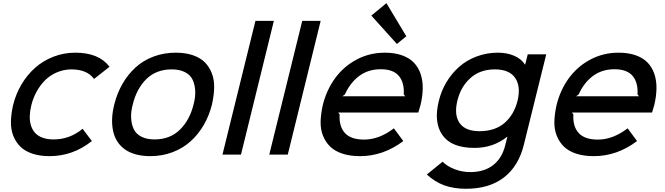

<svg xmlns="http://www.w3.org/2000/svg" viewBox="-20 -971 4176 1206"><path d="M499 -162.1 557.1 -85Q438 9.8 291 9.8Q229.5 9.8 182.6 -6.1Q135.7 -22 107.2 -50.5Q78.6 -79.1 63 -119.1Q47.4 -159.2 48.6 -207.3Q49.8 -255.4 62 -310.1Q79.1 -379.9 114.5 -439.9Q149.9 -500 199.7 -544.4Q249.5 -588.9 314.9 -614.5Q380.4 -640.1 453.1 -640.1Q601.1 -640.1 668 -551.8L570.8 -475.1Q527.3 -535.2 428.2 -535.2Q380.4 -534.7 338.1 -516.8Q295.9 -499 264.6 -468.3Q233.4 -437.5 210.9 -397.2Q188.5 -356.9 176.8 -310.1Q168 -273.9 167 -242.4Q166 -210.9 174.3 -183.6Q182.6 -156.2 200 -136.7Q217.3 -117.2 247.1 -106.2Q276.9 -95.2 316.9 -95.2Q418 -95.2 499 -162.1Z M1195.8 -314.9Q1208.5 -361.8 1206.1 -402.1Q1203.6 -442.4 1189 -471.9Q1174.3 -501.5 1140.9 -518.3Q1107.4 -535.2 1058.6 -535.2Q961.9 -535.2 900.1 -475.1Q838.4 -415 814 -314.9Q801.3 -268.6 803.7 -228.3Q806.2 -188 820.8 -158.4Q835.4 -128.9 868.7 -112.1Q901.9 -95.2 950.7 -95.2Q1046.9 -95.2 1109.1 -155.5Q1171.4 -215.8 1195.8 -314.9ZM1311.5 -314.9Q1293.9 -244.6 1259.8 -185.8Q1225.6 -127 1177.2 -83.3Q1128.9 -39.6 1063.7 -14.9Q998.5 9.8 923.8 9.8Q873.5 9.8 832.8 -1.5Q792 -12.7 763.7 -33.2Q735.4 -53.7 716.8 -82.8Q698.2 -111.8 690.4 -148.2Q682.6 -184.6 684.3 -226.3Q686 -268.1 697.8 -314.9Q715.3 -385.3 749.3 -444.3Q783.2 -503.4 831.3 -547.4Q879.4 -591.3 944.3 -615.7Q1009.3 -640.1 1084 -640.1Q1144.5 -640.1 1191.2 -624.3Q1237.8 -608.4 1266.4 -579.8Q1294.9 -551.3 1310.5 -510.7Q1326.2 -470.2 1325.2 -420.9Q1324.2 -371.6 1311.5 -314.9Z M1700.2 -839.8 1493.7 0H1377.4L1584.5 -839.8Z M1994.1 -839.8 1787.6 0H1671.4L1878.4 -839.8Z M2130.4 -366.2H2525.4L2516.1 -377.9Q2520.5 -452.6 2485.1 -494.4Q2449.7 -536.1 2372.1 -536.1Q2293 -536.1 2236.3 -493.9Q2179.7 -451.7 2146.5 -377.9ZM2621.1 -310.1Q2619.6 -304.7 2607.4 -264.2H2104.5L2113.3 -252Q2108.9 -176.3 2146.7 -135.3Q2184.6 -94.2 2267.1 -94.2Q2361.8 -94.2 2454.1 -165L2513.2 -85Q2387.7 9.8 2241.2 9.8Q2178.2 9.8 2130.4 -6.1Q2082.5 -22 2053.5 -50.5Q2024.4 -79.1 2008.5 -119.1Q1992.7 -159.2 1993.9 -207.3Q1995.1 -255.4 2007.3 -310.1Q2030.8 -405.8 2085 -480Q2139.2 -554.2 2220.5 -597.2Q2301.8 -640.1 2397.5 -640.1Q2458.5 -640.1 2504.6 -623.8Q2550.8 -607.4 2579.1 -578.1Q2607.4 -548.8 2621.6 -507.6Q2635.7 -466.3 2635.3 -416.7Q2634.8 -367.2 2621.1 -310.1ZM2407.2 -951.2 2532.2 -743.2 2473.1 -694.8 2312.5 -873Z M3231 -338.9Q3252.4 -427.2 3216.1 -481.2Q3179.7 -535.2 3087.9 -535.2Q2995.6 -535.2 2934.8 -480.7Q2874 -426.3 2853 -338.9Q2831.1 -250.5 2866.5 -198.7Q2901.9 -147 2992.2 -147Q3089.8 -147 3149.7 -199.2Q3209.5 -251.5 3231 -338.9ZM3294.9 -629.9H3411.1L3270 -60.1Q3237.3 72.3 3145.3 143.6Q3053.2 214.8 2906.7 214.8Q2831.1 214.8 2771.2 193.4Q2711.4 171.9 2661.1 125L2759.8 44.9Q2791 75.2 2837.6 92.5Q2884.3 109.9 2933.1 109.9Q3022 109.9 3078.1 65.7Q3134.3 21.5 3153.8 -60.1L3167 -111.8H3165Q3078.6 -42 2960 -42Q2815.4 -42 2759 -122.6Q2702.6 -203.1 2736.8 -338.9Q2752 -400.9 2784.4 -455.1Q2816.9 -509.3 2863.5 -550.8Q2910.2 -592.3 2973.4 -616.2Q3036.6 -640.1 3107.9 -640.1Q3165 -640.1 3210.2 -620.4Q3255.4 -600.6 3276.9 -565.9H3278.8Z M3598.6 -366.2H3993.7L3984.4 -377.9Q3988.8 -452.6 3953.4 -494.4Q3918 -536.1 3840.3 -536.1Q3761.2 -536.1 3704.6 -493.9Q3647.9 -451.7 3614.7 -377.9ZM4089.4 -310.1Q4087.9 -304.7 4075.7 -264.2H3572.8L3581.5 -252Q3577.1 -176.3 3615 -135.3Q3652.8 -94.2 3735.4 -94.2Q3830.1 -94.2 3922.4 -165L3981.4 -85Q3856 9.8 3709.5 9.8Q3646.5 9.8 3598.6 -6.1Q3550.8 -22 3521.7 -50.5Q3492.7 -79.1 3476.8 -119.1Q3460.9 -159.2 3462.2 -207.3Q3463.4 -255.4 3475.6 -310.1Q3499 -405.8 3553.2 -480Q3607.4 -554.2 3688.7 -597.2Q3770 -640.1 3865.7 -640.1Q3926.8 -640.1 3972.9 -623.8Q4019 -607.4 4047.4 -578.1Q4075.7 -548.8 4089.8 -507.6Q4104 -466.3 4103.5 -416.7Q4103 -367.2 4089.4 -310.1Z"/></svg>

Font: Sinkin Sans 500 Medium Italic
Style: Regular
Weight: 500
Italic angle: -112°
Designer: Keith Bates
Foundry: K-Type
Version: Sinkin Sans (version 1.0)  by Keith Bates   •   © 2014   www